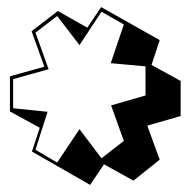

<svg xmlns="http://www.w3.org/2000/svg" viewBox="-20 -823 540 541"><path d="M273 -360 234 -302 70 -396 92 -463 8 -509V-608L105 -635L69 -735L143 -792L226 -745L265 -803L430 -710L407 -640L489 -595V-496L395 -469L430 -373L356 -314ZM390 -554V-636L292 -645L329 -754L266 -790L204 -696L141 -778L80 -731L117 -628L17 -600V-518L114 -508L80 -401L141 -365L204 -459L266 -377L329 -426L293 -526Z"/></svg>

Font: Rampart One
Style: Regular
Weight: 400
Designer: Fontworks Inc.
Foundry: Fontworks Inc.
Version: Version 1.100